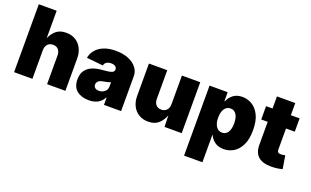

<svg xmlns="http://www.w3.org/2000/svg" viewBox="-96 -1228 3133 1933"><g transform="rotate(20 1470.0 -262.0)"><path d="M246.1 -306.6V0H49.8V-727.5H241.2V-432.6Q262.2 -484.9 302.2 -518.8Q342.3 -552.7 409.2 -552.7Q467.3 -552.7 510 -526.4Q552.7 -500 576.2 -453.6Q599.6 -407.2 599.6 -347.7V0H403.3V-306.6Q403.3 -347.2 382.8 -370.4Q362.3 -393.6 325.2 -393.6Q289.1 -393.6 267.6 -370.4Q246.1 -347.2 246.1 -306.6Z M851.6 8.8Q772.9 8.8 723.4 -30.3Q673.8 -69.3 673.8 -150.4Q673.8 -210.4 700.4 -247.1Q727.1 -283.7 772.5 -302Q817.9 -320.3 874 -324.2Q942.4 -329.1 971.2 -338.6Q1000 -348.1 1000 -372.1V-374Q1000 -395 983.4 -406.5Q966.8 -418 938.5 -418Q910.6 -418 890.9 -406Q871.1 -394 866.2 -369.1L689.5 -386.7Q697.3 -432.6 727.5 -470.2Q757.8 -507.8 811.3 -530.3Q864.7 -552.7 941.4 -552.7Q1019 -552.7 1076.4 -529.1Q1133.8 -505.4 1165 -464.8Q1196.3 -424.3 1196.3 -374V0H1012.7V-77.1H1008.8Q983.9 -31.2 944.3 -11.2Q904.8 8.8 851.6 8.8ZM915 -115.2Q948.2 -115.2 975.1 -135.7Q1002 -156.2 1002 -193.4V-238.3Q971.7 -226.6 923.8 -218.8Q889.6 -213.4 874 -198.2Q858.4 -183.1 858.4 -162.1Q858.4 -139.2 874.3 -127.2Q890.1 -115.2 915 -115.2Z M1486.3 6.8Q1428.7 6.8 1385.7 -19.5Q1342.8 -45.9 1319.3 -92.3Q1295.9 -138.7 1295.9 -198.2V-545.9H1492.2V-239.3Q1492.2 -198.7 1512.7 -175.5Q1533.2 -152.3 1570.3 -152.3Q1606.4 -152.3 1627.9 -175.5Q1649.4 -198.7 1649.4 -239.3V-545.9H1845.7V0H1661.6L1658.2 -123Q1638.2 -67.4 1597.2 -30.3Q1556.2 6.8 1486.3 6.8Z M1945.3 204.1V-545.9H2139.6V-450.2H2144.5Q2160.2 -492.2 2198.7 -522.5Q2237.3 -552.7 2297.9 -552.7Q2352.1 -552.7 2400.6 -523.9Q2449.2 -495.1 2480 -433.3Q2510.7 -371.6 2510.7 -272.5Q2510.7 -178.2 2481.4 -116.2Q2452.1 -54.2 2403.3 -23.7Q2354.5 6.8 2295.9 6.8Q2238.3 6.8 2200 -20.8Q2161.6 -48.3 2144.5 -89.8H2141.6V204.1ZM2223.6 -143.6Q2264.2 -143.6 2286.4 -177.7Q2308.6 -211.9 2308.6 -272.5Q2308.6 -333.5 2286.4 -367.9Q2264.2 -402.3 2223.6 -402.3Q2183.6 -402.3 2160.2 -367.9Q2136.7 -333.5 2136.7 -272.5Q2136.7 -213.4 2160.2 -178.5Q2183.6 -143.6 2223.6 -143.6Z M2910.2 -545.9V-403.3H2816.4V-175.3Q2816.4 -141.1 2853.5 -141.1Q2862.3 -141.1 2879.2 -143.3Q2896 -145.5 2901.4 -147.5L2924.8 -7.3Q2891.1 2 2861.3 5.1Q2831.5 8.3 2805.2 8.3Q2620.1 8.3 2620.1 -157.2V-403.3H2550.8V-545.9H2620.1V-675.8H2816.4V-545.9Z"/></g></svg>

Font: Inter Black
Style: Regular
Weight: 900
Designer: Rasmus Andersson
Foundry: rsms
Version: Version 4.000;git-a52131595